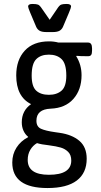

<svg xmlns="http://www.w3.org/2000/svg" viewBox="-20 -738 511 970"><path d="M42 83Q42 41 63.5 7.5Q85 -26 122 -45V-47Q107 -59 98.5 -78Q90 -97 90 -120Q90 -179 137 -212Q62 -249 62 -357Q62 -435 105 -482Q148 -529 228 -529Q253 -529 275 -523H425Q445 -523 445 -494V-482Q445 -467 440.5 -460.5Q436 -454 425 -454Q382 -454 367 -456L365 -454Q392 -411 392 -358Q392 -285 351 -238.5Q310 -192 236 -189Q164 -186 164 -128Q164 -98 187 -87.5Q210 -77 260 -70L281 -67Q344 -58 381 -26.5Q418 5 418 64Q418 136 368 174Q318 212 220 212Q42 212 42 83ZM315 -356Q315 -416 291.5 -439Q268 -462 227 -462Q186 -462 163 -439Q140 -416 140 -356Q140 -301 163 -280Q186 -259 227 -259Q267 -259 291 -280Q315 -301 315 -356ZM340 73Q340 45 324.5 29.5Q309 14 287 7.5Q265 1 227 -4Q189 -8 167 -15Q146 -3 133 19Q120 41 120 70Q120 145 227 145Q340 145 340 73ZM163 -602 133 -673Q122 -699 122 -705Q122 -718 144 -718Q164 -718 172.5 -714.5Q181 -711 192 -694L231 -638L269 -694Q280 -711 288.5 -714.5Q297 -718 317 -718Q339 -718 339 -705Q339 -699 328 -673L298 -602Q292 -589 280.5 -582.5Q269 -576 246 -576H215Q192 -576 180.5 -582.5Q169 -589 163 -602Z"/></svg>

Font: Asap Condensed
Style: Regular
Weight: 400
Designer: Pablo Cosgaya
Foundry: Omnibus-Type
Version: Version 1.010; ttfautohint (v1.8)